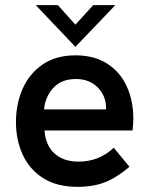

<svg xmlns="http://www.w3.org/2000/svg" viewBox="-20 -717 581 746"><path d="M42 -243Q42 -312 67.5 -371Q93 -430 145 -466Q197 -502 273 -502Q347 -502 397.5 -469Q448 -436 473 -380.5Q498 -325 498 -256Q498 -236 495 -210H153Q157 -152 192 -120.5Q227 -89 285 -89Q365 -89 422 -143L483 -69Q434 -27 388 -9Q342 9 281 9Q201 9 147.5 -25Q94 -59 68 -116.5Q42 -174 42 -243ZM392 -292V-298Q392 -344 360 -377Q328 -410 275 -410Q219 -410 187.5 -376Q156 -342 151 -292ZM119 -697H205L273 -621L342 -697H428L273 -535Z"/></svg>

Font: Hanken Grotesk SemiBold
Style: Regular
Weight: 600
Designer: Alfredo Marco Pradil
Foundry: Hanken Design Co.
Version: Version 3.014